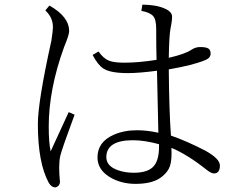

<svg xmlns="http://www.w3.org/2000/svg" viewBox="-20 -791 1040 827"><path d="M654.3 -533.2Q652.8 -583 652.8 -667Q652.8 -708 639.2 -722.2Q625 -737.8 588.9 -744.1L593.3 -771Q652.8 -770.5 689 -754.4Q721.2 -740.7 721.2 -719.2Q721.2 -704.6 718.3 -689L713.9 -665Q708.5 -633.3 707 -542Q777.3 -558.1 805.2 -577.1Q822.8 -588.4 841.3 -588.4Q867.7 -588.4 877.4 -582Q887.2 -575.7 887.2 -560.5Q887.2 -541.5 864.3 -532.2Q810.5 -509.8 707 -492.2Q708.5 -312.5 716.3 -207Q785.2 -183.1 864.3 -142.1Q927.2 -107.4 927.2 -78.1Q927.2 -43.9 901.4 -43.9Q889.6 -43.9 868.2 -61Q787.6 -125 718.3 -154.3Q721.2 -102.5 711.9 -75.2Q703.1 -50.8 680.2 -32.2Q642.6 1 564 1Q501 1 451.7 -28.8Q399.9 -61 399.9 -112.8Q399.9 -179.2 468.8 -210Q513.2 -230 569.8 -230Q613.8 -230 662.1 -219.2L656.2 -486.3Q578.6 -476.1 531.2 -476.1Q457 -476.1 426.3 -495.1Q401.9 -510.3 378.9 -554.2L404.3 -569.3Q425.8 -538.6 450.2 -529.3Q471.7 -521 516.1 -521Q576.7 -521 654.3 -533.2ZM665 -169.9Q601.6 -187 553.2 -187Q438 -187 438 -113.8Q438 -75.7 487.3 -58.1Q518.1 -46.9 556.2 -46.9Q620.6 -46.9 644.5 -78.1Q666.5 -106 665 -169.9ZM275.9 -308.1 301.3 -296.9Q248 -153.3 239.7 -120.1Q234.9 -99.1 234.9 -68.8Q234.9 -52.7 235.8 -39.1Q238.3 -15.1 238.3 -7.8Q238.3 2.9 230.5 10.3Q224.1 16.1 217.3 16.1Q202.6 16.1 190.4 -2.9Q143.1 -89.4 143.1 -255.9Q143.1 -353 201.2 -615.2Q208 -658.7 208 -673.8Q208 -715.8 175.3 -746.1L192.9 -767.1Q277.8 -719.2 277.8 -657.2Q277.8 -644.5 266.1 -613.8L255.9 -587.9Q189.9 -405.8 189.9 -246.1Q189.9 -176.8 198.2 -139.2Q252.4 -258.3 275.9 -308.1Z"/></svg>

Font: I.Ming
Style: Regular
Weight: 400
Designer: Ichiten Fonts Project
Version: Version 6.11; Dec 27, 2019